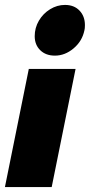

<svg xmlns="http://www.w3.org/2000/svg" viewBox="-25 -760 365 780"><path d="M116 -613Q116 -647 133 -676Q150 -705 178.5 -722.5Q207 -740 239 -740Q276 -740 298 -717Q320 -694 320 -658Q320 -644 318 -637Q309 -593 274 -563.5Q239 -534 198 -534Q161 -534 138.5 -556Q116 -578 116 -613ZM92 -480H282L185 0H-5Z"/></svg>

Font: Readiness ExtraBold
Style: Italic
Weight: 800
Italic angle: -12°
Designer: Katatrad Team
Foundry: CadsonDemak
Version: Version 1.00;January 16, 2020;FontCreator 12.0.0.2550 64-bit